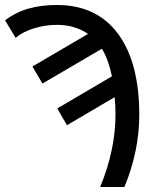

<svg xmlns="http://www.w3.org/2000/svg" viewBox="-30 -745 643 765"><path d="M369.1 0Q430.2 -147.9 430.2 -289.1Q430.2 -329.1 426.8 -357.9L236.8 -246.1L198.2 -313L416 -440.9Q401.9 -508.8 376 -550.8L139.2 -412.1L99.1 -480L320.8 -609.9Q268.1 -646 196.8 -646Q151.9 -646 107.4 -632.8Q63 -619.6 32.2 -594.2L-9.8 -664.1Q34.7 -697.3 85 -711.2Q135.3 -725.1 196.8 -725.1Q355 -725.1 439.9 -610.8Q524.9 -496.6 524.9 -287.1Q524.9 -143.6 465.8 0Z"/></svg>

Font: NotoPenekeko
Style: Regular
Weight: 400
Designer: Monotype Design team
Foundry: Monotype Imaging Inc.
Version: Version 1.04